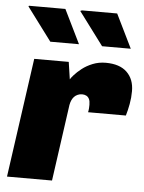

<svg xmlns="http://www.w3.org/2000/svg" viewBox="-53 -777 613 820"><g transform="rotate(5 254.0 -367.5)"><path d="M8 0 80 -511H228L239 -437Q242 -443 254 -456.5Q266 -470 285 -485Q304 -500 330 -510.5Q356 -521 386 -521Q446 -521 477 -491Q508 -461 508 -410Q508 -382 503 -354.5Q498 -327 491 -304H329Q331 -313 331.5 -321.5Q332 -330 332 -336Q332 -352 327.5 -361Q323 -370 315 -374Q307 -378 297 -378Q287 -378 278 -374Q269 -370 263 -363.5Q257 -357 253 -348Q249 -339 247 -328L201 0ZM364 -590 258 -732 265 -735H416L487 -590ZM142 -590 36 -732 38 -735H194L265 -590Z"/></g></svg>

Font: Chivo Medium Black
Style: Italic
Weight: 900
Italic angle: -8.05°
Version: Version 2.002